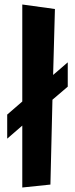

<svg xmlns="http://www.w3.org/2000/svg" viewBox="-20 -820 333 853"><path d="M79 13V-262L12 -204V-311L79 -369V-800L224 -780L216 -487L281 -543V-435L213 -377L204 0Z"/></svg>

Font: RocknRoll One
Style: Regular
Weight: 400
Designer: Fontworks Inc.
Foundry: Fontworks Inc.
Version: Version 1.100